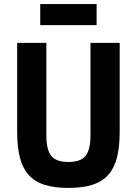

<svg xmlns="http://www.w3.org/2000/svg" viewBox="-20 -908 670 940"><path d="M207 -698V-245Q207 -176 230.5 -145.5Q254 -115 315 -115Q376 -115 399.5 -145.5Q423 -176 423 -245V-698H566V-264Q566 -190 553 -138Q540 -86 510.5 -52.5Q481 -19 433 -3.5Q385 12 315 12Q245 12 197 -3.5Q149 -19 119.5 -52.5Q90 -86 77 -138Q64 -190 64 -264V-698ZM177 -888H453V-785H177Z"/></svg>

Font: IBM Plex Sans Cond
Style: Bold
Weight: 700
Width: 3
Designer: Mike Abbink, Paul van der Laan, Pieter van Rosmalen
Foundry: Bold Monday
Version: Version 1.3